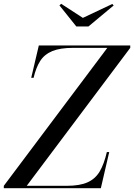

<svg xmlns="http://www.w3.org/2000/svg" viewBox="-70 -989 704 1009"><path d="M-50 0V-12.5L494 -737.5H314Q246 -737.5 204.8 -720.5Q163.5 -703.5 141.2 -668.5Q119 -633.5 106.5 -580H94L134 -750H614.5V-737.5L70.5 -12.5H280.5Q349 -12.5 390 -30.8Q431 -49 454 -88Q477 -127 491.5 -190H504L460 0ZM331 -850 242.5 -960.5 251.5 -969 365.5 -895 520 -968 527.5 -960.5 395 -850Z"/></svg>

Font: Bodoni Moda 18pt
Style: Italic
Weight: 400
Italic angle: -13°
Designer: Owen Earl
Foundry: indestructible type
Version: Version 2.005